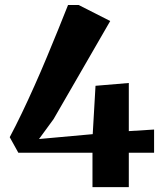

<svg xmlns="http://www.w3.org/2000/svg" viewBox="-20 -770 672 790"><path d="M360.5 0V-141.5H55.5L20 -205.5Q44 -250.5 70 -304.8Q96 -359 122.2 -417.8Q148.5 -476.5 173 -535.5Q197.5 -594.5 219.8 -649.2Q242 -704 260 -749.5H303.5L433.5 -683.5L200.5 -280L140.5 -198L361.5 -218L373 -417L510 -428.5V-230.5L614 -237V-141.5H510V0Z"/></svg>

Font: Merriweather 72pt ExtraBold
Style: Regular
Weight: 800
Version: Version 2.100